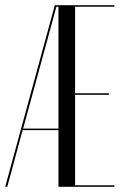

<svg xmlns="http://www.w3.org/2000/svg" viewBox="-41 -719 488 739"><path d="M170 -699 -21 0H-13L46 -218H184V0H399V-6H248V-354H378V-360H248V-693H399V-699ZM176 -693H184V-224H48Z"/></svg>

Font: Moniqa Display
Style: Regular
Weight: 400
Designer: Rajesh Rajput
Foundry: Rajesh Rajput
Version: Version 1.000